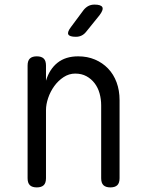

<svg xmlns="http://www.w3.org/2000/svg" viewBox="-20 -805 640 835"><path d="M180 -326V-30Q180 -9 170 0.5Q160 10 140 10Q120 10 110 0.5Q100 -9 100 -30V-520Q100 -541 110 -550.5Q120 -560 140 -560Q160 -560 170 -550.5Q180 -541 180 -520V-454Q195 -504 230 -532Q265 -560 320 -560Q360 -560 393 -546Q426 -532 450 -507Q474 -482 487 -447Q500 -412 500 -369V-30Q500 -9 490 0.5Q480 10 460 10Q440 10 430 0.5Q420 -9 420 -30V-347Q420 -374 413 -399Q406 -424 391.5 -443Q377 -462 356 -473.5Q335 -485 307 -485Q280 -485 256.5 -469.5Q233 -454 216 -430.5Q199 -407 189.5 -379Q180 -351 180 -326ZM310 -645Q282 -645 277 -655.5Q272 -666 289 -688L344 -762Q353 -773 364.5 -779Q376 -785 391 -785Q419 -785 425 -774Q431 -763 413 -739L354 -666Q346 -656 335 -650.5Q324 -645 310 -645Z"/></svg>

Font: Maple Mono Normal NL Light
Style: Regular
Weight: 300
Monospace: yes
Designer: subframe7536
Version: Version 7.000